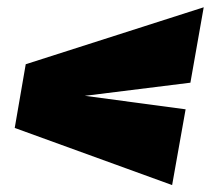

<svg xmlns="http://www.w3.org/2000/svg" viewBox="-20 -514 613 541"><path d="M465 7.5 503 -206 219 -244 516.5 -281 554 -493.5 52.5 -333 21.5 -153.5Z"/></svg>

Font: Anybody Expanded Black
Style: Italic
Weight: 900
Width: 7
Italic angle: -10°
Version: Version 1.113;gftools[0.9.25]